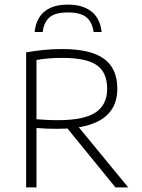

<svg xmlns="http://www.w3.org/2000/svg" viewBox="-20 -814 618 834"><path d="M93.5 0V-586.5Q127.5 -592.5 166.8 -596.8Q206 -601 251.5 -601Q372 -601 430.8 -559.2Q489.5 -517.5 489.5 -429.5Q490 -371.5 461.2 -332.5Q432.5 -293.5 375.2 -274Q318 -254.5 232.5 -254.5Q207.5 -254.5 184.2 -255.2Q161 -256 138.5 -258V0ZM481.5 0 252.5 -281H306L537 0ZM232 -292Q345.5 -292 395.5 -325.8Q445.5 -359.5 445.5 -428Q445.5 -500 400 -531.2Q354.5 -562.5 252 -562.5Q217.5 -562.5 191.2 -560.2Q165 -558 138.5 -553.5V-296Q165 -294.5 184.2 -293.2Q203.5 -292 232 -292ZM130.5 -675Q134 -711.5 150.5 -738.2Q167 -765 198 -779.5Q229 -794 275 -794Q321 -794 352.5 -779.2Q384 -764.5 401 -737.8Q418 -711 421.5 -675H386.5Q381 -717 355.8 -738.5Q330.5 -760 275 -760Q219.5 -760 195 -738.5Q170.5 -717 165.5 -675Z"/></svg>

Font: Encode Sans SC Condensed Thin ExtraLight
Style: Regular
Weight: 250
Version: Version 3.002